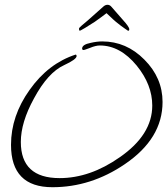

<svg xmlns="http://www.w3.org/2000/svg" viewBox="-20 -744 699 802"><path d="M199 38Q26 38 26 -139Q26 -260 104 -369Q182 -479 296 -516Q300 -515 300 -510Q300 -496 248 -472Q180 -441 122 -333Q67 -233 67 -151Q67 0 229 0Q356 0 480 -87Q616 -181 616 -303Q616 -390 551 -470Q482 -554 397 -554Q380 -554 356 -544Q332 -535 330 -535Q323 -535 323 -541Q323 -558 359 -565Q385 -571 407 -571Q508 -571 583 -495Q659 -419 659 -318Q659 -165 501 -58Q360 38 199 38ZM313 -616Q310 -616 310 -624Q310 -628 321 -637Q332 -646 347 -659L410 -715Q419 -724 429 -724Q439 -724 446 -715L495 -659Q506 -647 513 -637Q520 -627 520 -622Q520 -614 514 -616Q513 -617 499.5 -626Q486 -635 464 -653Q451 -664 441.5 -673.5Q432 -683 425 -689Q417 -683 404.5 -673.5Q392 -664 376 -653Q348 -635 335.5 -627.5Q323 -620 317 -617Q315 -616 313 -616Z"/></svg>

Font: Shalimar
Style: Regular
Weight: 400
Designer: Robert E. Leuschke
Foundry: Robert E. Leuschke
Version: Version 1.010; ttfautohint (v1.8.3)